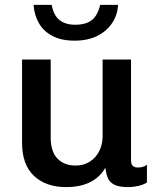

<svg xmlns="http://www.w3.org/2000/svg" viewBox="-20 -754 640 784"><path d="M250 10Q168 10 119 -35.5Q70 -81 70 -172V-511H187V-193Q187 -135 214.5 -106.5Q242 -78 289 -78Q321 -78 346 -93.5Q371 -109 385 -136.5Q399 -164 399 -198V-511H515V-100Q515 -84 522 -77Q529 -70 542 -70Q551 -70 560.5 -72Q570 -74 580 -81V-9Q567 0 545.5 5Q524 10 503 10Q466 10 446.5 0Q427 -10 420 -28Q413 -46 410 -69Q396 -44 374 -26.5Q352 -9 321 0.5Q290 10 250 10ZM284 -588Q230 -588 193.5 -607.5Q157 -627 138.5 -660Q120 -693 117 -734H191Q199 -691 223 -672Q247 -653 287 -653Q331 -653 355 -672Q379 -691 389 -734H462Q460 -693 438 -660Q416 -627 377.5 -607.5Q339 -588 284 -588Z"/></svg>

Font: Chivo Mono Medium
Style: Regular
Weight: 500
Monospace: yes
Designer: Hector Gatti
Foundry: Omnibus-Type
Version: Version 1.008